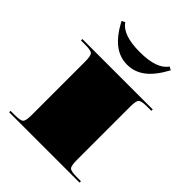

<svg xmlns="http://www.w3.org/2000/svg" viewBox="-185 -741 843 843"><g transform="rotate(45 236.0 -320.0)"><path d="M373.7 -640.3 389 -632Q356.6 -571.2 319.5 -542.4Q282.3 -513.5 236 -513.5Q189.7 -513.5 152.5 -542.4Q115.4 -571.2 83 -632L98.3 -640.3Q130.2 -592.2 236 -592.2Q341.8 -592.2 373.7 -640.3ZM17.5 -454.5H454.5V-445.8H428.3Q392.9 -445.8 384.4 -437.3Q375.9 -428.8 375.9 -393.4V-61.2Q375.9 -25.8 384.4 -17.3Q392.9 -8.7 428.3 -8.7H454.5V0H17.5V-8.7H43.7Q79.1 -8.7 87.6 -17.3Q96.2 -25.8 96.2 -61.2V-393.4Q96.2 -428.8 87.6 -437.3Q79.1 -445.8 43.7 -445.8H17.5Z"/></g></svg>

Font: FoglihtenBlackPcs
Style: BlackPcs
Weight: 900
Version: Version 0.75